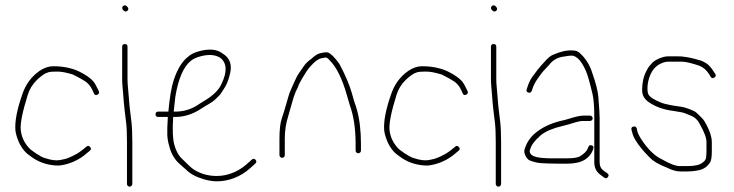

<svg xmlns="http://www.w3.org/2000/svg" viewBox="-20 -665 2749 719"><path d="M344.9 -310.5C350.9 -313.5 352.6 -318 349.9 -324L343.9 -336C339.9 -344.7 335.3 -352.7 329.9 -360C318.5 -372.7 301.5 -384.7 278.9 -396C250.9 -410 216.8 -417 179.2 -417C163 -417 145.6 -411.3 128.6 -400C97 -378.1 75 -347.8 62.6 -309C43.7 -254.6 35.3 -211.1 37.6 -178.5C38.3 -168.8 41.5 -156.3 47.3 -140.8C53.2 -125.3 61.4 -111.4 72.1 -99C78.4 -91.7 89.1 -83 104.1 -73C132.1 -54.3 166 -45 200.2 -45C230.2 -47.7 264.6 -60 293.9 -82L316.9 -101C321.6 -105 321.8 -109.5 317.4 -114.5C313.1 -119.5 308.6 -120 303.9 -116C288.6 -102.8 275.2 -93.2 263.9 -87C243.4 -75.8 227.1 -69.5 216 -68C200.9 -63.5 184.2 -63.5 165.8 -68C160.3 -69.3 153.9 -71.2 146.6 -73.5C139.3 -75.8 128.9 -81.3 115.6 -90C102.3 -98.7 92.9 -106 87.6 -112C69.7 -132.1 59.7 -154.8 57.6 -180C55.6 -204 64.4 -247.6 84.2 -310.6C90.5 -330.9 101.5 -348.9 117.1 -364.5C124.1 -371.5 131.6 -377.8 139.6 -383.5C147.6 -389.2 155.4 -392.8 161.6 -394.5C167.4 -396.2 178.3 -397 194.4 -397C210.6 -397 228.3 -393.3 252.9 -386C257.6 -383.3 263.1 -380.5 269.4 -377.5C275.8 -374.5 285.1 -369.1 297.5 -361.4C309.9 -353.7 319.3 -342.5 325.9 -328L331.9 -315C334.6 -309 338.9 -307.5 344.9 -310.5Z M447.5 -500C440.9 -500 437.5 -496.7 437.5 -490V-367.5C437.5 -358.5 438 -348.8 439 -338.5C440 -328.2 440.9 -318.7 441.5 -310C442.2 -301.3 442.9 -292.3 443.5 -283C444.2 -273.7 445.4 -262.5 447 -249.5C448.7 -236.5 450.5 -221.6 452.5 -204.8C454.5 -188 455.5 -164.1 455.5 -133V24C455.5 26.7 456.5 29 458.5 31C460.5 33 462.9 34 465.5 34C468.2 34 470.5 33 472.5 31C474.5 29 475.5 26.7 475.5 24V-133C475.5 -164.6 474.4 -190.4 472 -210.5C470.4 -224.8 468.7 -238.5 467 -251.5C465.4 -264.5 463.9 -279.6 462.7 -296.7C461.4 -313.9 460.2 -328.3 459 -340C458 -350 457.5 -359.3 457.5 -368V-490C457.5 -496.7 454.2 -500 447.5 -500ZM440.5 -642C435.9 -637.3 436.4 -632.2 442 -626.5C447.7 -620.8 452.9 -620.3 457.5 -625C462.2 -629.7 461.7 -634.8 456 -640.5C450.4 -646.2 445.2 -646.7 440.5 -642Z M630.5 -247C632.5 -268.3 634.5 -286.7 636.5 -302C647.6 -370.6 667.7 -415.2 693.4 -436C701.1 -443.3 713.5 -449.3 730.5 -454C761.9 -462.4 786.9 -460.4 805.5 -448C829.5 -428.8 831.5 -396.8 810 -352C800.6 -329.5 779.9 -308.5 747.7 -289C742.2 -285.7 735.7 -281.7 728.2 -277C700.4 -257 670.4 -247 635.5 -247ZM572.5 -227H608.5C606.5 -195 605.8 -172.3 606.5 -159C607.2 -145.7 609.5 -132.3 613.5 -119C620 -91.7 632.5 -69.5 651 -52.5C659.3 -44.8 667.8 -37.3 676.5 -30C691.3 -14.8 712.7 -2.8 742.3 6C760.1 11.3 776.7 14 792 14C835.7 14 880.3 -2.3 916.6 -35L935.6 -52C941 -56.7 941.5 -61.5 937.1 -66.5C932.8 -71.5 928 -71.7 922.6 -67L903.6 -50C870.6 -20.7 830.1 -6 791.6 -6C759.5 -6 730.7 -14.2 705.2 -30.5C695.3 -36.8 681.8 -50.9 659.3 -72.7C647.8 -83.8 638.9 -100.9 632.5 -124C626.8 -144.4 625.5 -178.8 628.5 -227H635.5C670.8 -227 703 -237.7 735 -259C742 -263.7 750.9 -269.1 761.8 -275.3C772.7 -281.4 781.4 -287.8 787.9 -294.5C792.1 -298.8 796.4 -303 800.6 -307C804.9 -311 810.6 -319.2 817.9 -331.5C826.8 -343.8 834.3 -360.7 839.6 -382C851.3 -420.7 841.6 -448.3 813 -465C793 -480.5 764.3 -483.4 726.8 -473.5C707.8 -468.5 693.6 -461.5 684.4 -452.5C662.7 -436.2 644.5 -407 630.5 -365C622 -339.5 615.3 -300.2 610.5 -247H572.5C565.8 -247 562.5 -243.7 562.5 -237C562.5 -230.3 565.8 -227 572.5 -227Z M1036.5 -74C1039.2 -74 1041.5 -75 1043.5 -77C1045.5 -79 1046.5 -81.3 1046.5 -84V-146C1046.5 -175.4 1050.7 -203.1 1059 -229C1062 -238.3 1066.1 -252.8 1071.3 -272.3C1076.4 -291.9 1081.9 -308.5 1087.5 -322C1092.2 -330 1096.2 -339 1099.5 -349C1104.6 -360 1113.6 -375.6 1126.7 -395.8C1133.5 -406.3 1139.3 -413.7 1144 -418C1158.9 -435.2 1172.2 -444.9 1184.7 -447C1188.7 -447.7 1193.1 -448.5 1197.9 -449.5C1202.6 -450.5 1208 -447 1214.7 -439C1240.5 -413.3 1262.1 -369 1279.7 -306C1284.4 -289.3 1287.7 -278 1289.7 -272C1304.4 -231.7 1311.7 -183 1311.7 -126V-101C1311.7 -98.3 1312.7 -96 1314.7 -94C1316.7 -92 1319.1 -91 1321.7 -91C1324.4 -91 1326.7 -92 1328.7 -94C1330.7 -96 1331.7 -98.3 1331.7 -101V-126C1331.7 -175.4 1326.6 -218.6 1316.2 -255.5C1313.9 -263.8 1311.6 -271 1309.2 -277C1306.9 -283 1303.4 -294.7 1298.8 -312C1290.1 -344.3 1274.1 -382.3 1250.8 -426C1232.7 -451.3 1217.8 -465.5 1207.6 -468.5C1202.8 -470.2 1192.5 -469 1176.6 -465C1168.6 -462.9 1158.7 -456.4 1146.8 -445.4C1133.8 -436.3 1124 -426.8 1117.5 -417C1113.5 -411 1108 -403 1101 -393.1C1094 -383.2 1087.5 -371 1081.5 -356.5C1077.5 -346.8 1073.3 -337.4 1068.9 -328.3C1064.6 -319.2 1057.9 -298.2 1049 -265.5C1046 -254.5 1041.5 -240.2 1035.5 -222.5C1029.5 -204.8 1026.5 -179.3 1026.5 -146V-84C1026.5 -81.3 1027.5 -79 1029.5 -77C1031.5 -75 1033.8 -74 1036.5 -74Z M1725.9 -310.5C1731.9 -313.5 1733.6 -318 1730.9 -324L1724.9 -336C1720.9 -344.7 1716.3 -352.7 1710.9 -360C1699.5 -372.7 1682.5 -384.7 1659.9 -396C1631.9 -410 1597.8 -417 1560.2 -417C1544 -417 1526.6 -411.3 1509.6 -400C1478 -378.1 1456 -347.8 1443.6 -309C1424.7 -254.6 1416.3 -211.1 1418.6 -178.5C1419.3 -168.8 1422.5 -156.3 1428.3 -140.8C1434.2 -125.3 1442.4 -111.4 1453.1 -99C1459.4 -91.7 1470.1 -83 1485.1 -73C1513.1 -54.3 1547 -45 1581.2 -45C1611.2 -47.7 1645.6 -60 1674.9 -82L1697.9 -101C1702.6 -105 1702.8 -109.5 1698.4 -114.5C1694.1 -119.5 1689.6 -120 1684.9 -116C1669.6 -102.8 1656.2 -93.2 1644.9 -87C1624.4 -75.8 1608.1 -69.5 1597 -68C1581.9 -63.5 1565.2 -63.5 1546.8 -68C1541.3 -69.3 1534.9 -71.2 1527.6 -73.5C1520.3 -75.8 1509.9 -81.3 1496.6 -90C1483.3 -98.7 1473.9 -106 1468.6 -112C1450.7 -132.1 1440.7 -154.8 1438.6 -180C1436.6 -204 1445.4 -247.6 1465.2 -310.6C1471.5 -330.9 1482.5 -348.9 1498.1 -364.5C1505.1 -371.5 1512.6 -377.8 1520.6 -383.5C1528.6 -389.2 1536.4 -392.8 1542.6 -394.5C1548.4 -396.2 1559.3 -397 1575.4 -397C1591.6 -397 1609.3 -393.3 1633.9 -386C1638.6 -383.3 1644.1 -380.5 1650.4 -377.5C1656.8 -374.5 1666.1 -369.1 1678.5 -361.4C1690.9 -353.7 1700.3 -342.5 1706.9 -328L1712.9 -315C1715.6 -309 1719.9 -307.5 1725.9 -310.5Z M1828.5 -500C1821.9 -500 1818.5 -496.7 1818.5 -490V-367.5C1818.5 -358.5 1819 -348.8 1820 -338.5C1821 -328.2 1821.9 -318.7 1822.5 -310C1823.2 -301.3 1823.9 -292.3 1824.5 -283C1825.2 -273.7 1826.4 -262.5 1828 -249.5C1829.7 -236.5 1831.5 -221.6 1833.5 -204.8C1835.5 -188 1836.5 -164.1 1836.5 -133V24C1836.5 26.7 1837.5 29 1839.5 31C1841.5 33 1843.9 34 1846.5 34C1849.2 34 1851.5 33 1853.5 31C1855.5 29 1856.5 26.7 1856.5 24V-133C1856.5 -164.6 1855.4 -190.4 1853 -210.5C1851.4 -224.8 1849.7 -238.5 1848 -251.5C1846.4 -264.5 1844.9 -279.6 1843.7 -296.7C1842.4 -313.9 1841.2 -328.3 1840 -340C1839 -350 1838.5 -359.3 1838.5 -368V-490C1838.5 -496.7 1835.2 -500 1828.5 -500ZM1821.5 -642C1816.9 -637.3 1817.4 -632.2 1823 -626.5C1828.7 -620.8 1833.9 -620.3 1838.5 -625C1843.2 -629.7 1842.7 -634.8 1837 -640.5C1831.4 -646.2 1826.2 -646.7 1821.5 -642Z M2199.5 -222C2199.5 -224.7 2198.5 -227 2196.5 -229C2194.5 -231 2192.2 -232 2189.5 -232H2164.5C2153.6 -232 2137.3 -228.6 2115.6 -221.8C2100.3 -217 2087.9 -213.7 2078.5 -212C2039.8 -202.3 2007.8 -186.6 1982.5 -165C1963.7 -148.8 1950.9 -128.5 1944 -104C1942.4 -98 1943.7 -90.5 1948 -81.5C1952.4 -72.5 1957.7 -66.7 1964 -64C1970.4 -61.3 1979.4 -58.7 1991 -56C2002.7 -53.3 2039.5 -52 2101.5 -52C2131.4 -52 2154.2 -57 2170 -67C2186.1 -77.2 2196.6 -90.8 2201.5 -108C2204.2 -114 2202.4 -118.2 2196 -120.5C2189.7 -122.8 2185.5 -121 2183.5 -115L2180.5 -108C2177 -99 2167.9 -89.9 2153.3 -80.5C2144.5 -74.8 2127.3 -72 2101.5 -72H2046.5C2032.2 -72 2018.7 -72.7 2006 -74C1984.1 -76.3 1970.7 -81.8 1966 -90.5C1963.7 -94.8 1962.9 -98 1963.5 -100L1968 -113.5C1969.7 -118.5 1973.9 -125.2 1980.5 -133.5C1987.2 -141.8 1992.5 -147.3 1996.5 -150C2008.5 -164.3 2030.2 -176.5 2061.5 -186.5C2068.9 -188.8 2078.7 -191.4 2090.9 -194.3C2103.1 -197.2 2117.8 -201.4 2135.1 -207C2145.4 -210.3 2155.2 -212 2164.5 -212H2189.5C2192.2 -212 2194.5 -213 2196.5 -215C2198.5 -217 2199.5 -219.3 2199.5 -222ZM1958 -318.5C1964.4 -316.2 1968.9 -318.3 1971.5 -325L1975.5 -337C1980.1 -349.5 1986.9 -361.8 1996 -374C2001 -380.7 2005.2 -386.3 2008.5 -391C2011.9 -395.7 2015.9 -400.3 2020.5 -405C2025.2 -409.7 2030.2 -415 2035.5 -421C2049.4 -439.5 2067.7 -450.2 2090.5 -453C2095.9 -453.7 2101.2 -454.5 2106.5 -455.5C2111.9 -456.5 2117.5 -456.8 2123.5 -456.5C2129.5 -456.2 2136.7 -452.4 2145.1 -445.1C2153.5 -437.9 2162.7 -423.6 2172.8 -402.4C2179.6 -387.9 2188.3 -357.9 2199 -312.3C2203.4 -293.9 2205.5 -264.1 2205.5 -223V-57C2205.5 -36.1 2213.9 -20.1 2230.5 -9L2242.5 0C2247.9 4 2252.5 3.3 2256.5 -2C2260.5 -7.3 2259.9 -12 2254.5 -16L2241.5 -25C2230.9 -32.5 2225.5 -43.1 2225.5 -57V-223C2225.5 -235.7 2224 -261.6 2220.8 -300.7C2219.1 -323.2 2211.6 -353 2198.5 -390C2189.5 -420.6 2173.5 -446.3 2150.5 -467C2143.9 -473 2135.5 -476 2125.5 -476C2104.2 -477.8 2079 -472.2 2049.8 -459.4C2041.3 -455.7 2031.4 -447.4 2020 -434.5C2015 -428.8 2010.2 -423.5 2005.5 -418.5C2000.9 -413.5 1996.7 -408.5 1993 -403.5C1989.4 -398.5 1983.4 -390.5 1975.1 -379.4C1966.8 -368.3 1960.6 -356.1 1956.5 -343L1952.5 -331C1949.9 -325 1951.7 -320.8 1958 -318.5Z M2655.1 -374.5C2660.8 -378.2 2661.9 -382.7 2658.6 -388L2652.6 -397C2648.6 -403.7 2643.4 -410.6 2637 -417.8C2630.7 -425 2620.2 -431.7 2605.6 -438C2580.1 -445.3 2564.1 -449.3 2557.6 -450C2551.6 -450.7 2546.1 -451.5 2541.1 -452.5C2536.1 -453.5 2528.4 -454 2518.1 -454H2481.6C2471.4 -454 2459.6 -451 2446.1 -445C2437.1 -441 2429.9 -436.7 2424.6 -432C2420.6 -427.3 2416.6 -422.8 2412.6 -418.5C2408.6 -414.2 2404.6 -407.7 2400.6 -399C2389.9 -379.2 2384.6 -355.2 2384.6 -327C2384.6 -307.9 2393.6 -292.6 2411.6 -281C2436.2 -264.6 2465.5 -254.3 2499.6 -250C2504.9 -249.3 2509.9 -248.5 2514.6 -247.5C2519.3 -246.5 2524.8 -245.6 2531.1 -244.7C2537.5 -243.9 2550.1 -239.4 2569 -231.2C2582.6 -225.4 2592.8 -215.6 2599.6 -202C2616.9 -171.7 2625.6 -148.7 2625.6 -133V-99C2625.6 -91 2625.1 -83.1 2624.2 -75.3C2623.3 -67.5 2618.7 -61.1 2610.6 -56C2600.5 -47.3 2581.5 -43 2553.6 -43H2526.6C2510.5 -43 2488.2 -51.3 2459.6 -68C2432.2 -80.5 2406.2 -105.6 2381.6 -143.4C2373.6 -155.7 2368.6 -165.9 2366.6 -174L2364.6 -184C2362.6 -190 2358.4 -192.3 2352.1 -191C2345.8 -189.7 2343.3 -185.7 2344.6 -179L2347.6 -169C2350.5 -153 2363.3 -131.3 2386.1 -104C2391.1 -98 2400.2 -88.2 2413.5 -74.6C2426.7 -61 2447.4 -48.8 2475.6 -38C2495.6 -28 2512.6 -23 2526.6 -23H2553.6C2569.1 -23 2584.1 -24.7 2598.6 -28C2616 -31.7 2629.7 -41.7 2639.6 -57.8C2643.6 -64.3 2645.6 -78.1 2645.6 -99V-133C2645.6 -151.3 2638.8 -173.1 2625.1 -198.5C2622.8 -202.8 2620 -207.6 2616.8 -213C2613.6 -218.3 2604 -228.3 2588.1 -243C2583.8 -247 2575 -251.5 2561.8 -256.4C2548.7 -261.3 2538.9 -264.2 2532.6 -265L2508.1 -268.5C2496.4 -270.2 2483.9 -272.7 2470.6 -276C2465.3 -277.3 2460.1 -279 2455.1 -281C2429.7 -291.1 2414.2 -301.1 2408.6 -311C2405.9 -315.7 2404.6 -323.5 2404.6 -334.5C2404.6 -345.5 2406.3 -356.8 2409.6 -368.5C2417.9 -397.6 2432.9 -417.1 2454.6 -427C2464.9 -431.7 2473.9 -434 2481.6 -434H2534.6C2547.3 -434 2568.6 -429 2598.6 -419C2613.7 -413 2626 -402.3 2635.6 -387L2641.6 -377C2644.9 -371.7 2649.4 -370.8 2655.1 -374.5Z"/></svg>

Font: Proton
Style: RgCnd
Weight: 500
Version: Version 1.017